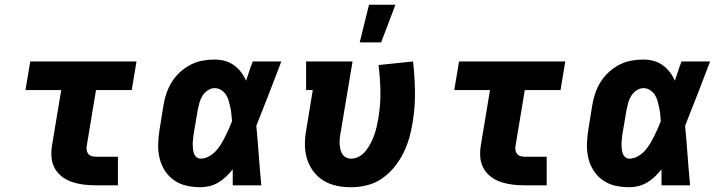

<svg xmlns="http://www.w3.org/2000/svg" viewBox="-20 -778 3040 806"><path d="M382 0Q357 0 332 -3Q307 -6 284 -13.5Q261 -21 242 -35Q223 -49 211 -69.5Q199 -90 196.5 -114.5Q194 -139 198 -165L237 -400H87L107 -520H553L533 -400H383L344 -165Q342 -155 344 -146.5Q346 -138 351 -131.5Q356 -125 365 -122.5Q374 -120 383 -120H475V0Z M822 8Q792 8 763 1.5Q734 -5 710.5 -21.5Q687 -38 671.5 -62.5Q656 -87 649.5 -115.5Q643 -144 644 -174.5Q645 -205 650 -235L666 -335Q670 -360 678.5 -385.5Q687 -411 701 -433.5Q715 -456 735.5 -475Q756 -494 780.5 -506.5Q805 -519 830.5 -523.5Q856 -528 881 -528Q904 -528 925 -522Q946 -516 962.5 -504Q979 -492 992 -475Q1005 -458 1013 -439Q1020 -459 1026.5 -479.5Q1033 -500 1041 -520H1161Q1135 -452 1109 -384.5Q1083 -317 1056 -250Q1062 -187 1066.5 -124.5Q1071 -62 1077 0H957Q957 -17 957 -33.5Q957 -50 957 -67Q944 -51 929.5 -37Q915 -23 897.5 -12.5Q880 -2 860.5 3Q841 8 822 8ZM823 -112Q839 -112 856 -121Q873 -130 885.5 -143.5Q898 -157 907.5 -172.5Q917 -188 925 -204Q933 -220 940.5 -236.5Q948 -253 954 -269Q953 -284 951.5 -298.5Q950 -313 947 -327Q944 -341 940 -355Q936 -369 928.5 -380.5Q921 -392 908.5 -400Q896 -408 881 -408Q866 -408 852 -398.5Q838 -389 829.5 -375Q821 -361 817 -346Q813 -331 810 -316L793 -216Q792 -205 790.5 -194.5Q789 -184 789 -174Q789 -164 790 -154Q791 -144 794 -134.5Q797 -125 804.5 -118.5Q812 -112 823 -112Z M1453 8Q1421 8 1391.5 1.5Q1362 -5 1337 -20.5Q1312 -36 1294.5 -60Q1277 -84 1268.5 -112.5Q1260 -141 1260 -172.5Q1260 -204 1266 -235L1293 -400H1265V-520H1460L1409 -216Q1407 -204 1406 -193Q1405 -182 1406 -171Q1407 -160 1409.5 -149.5Q1412 -139 1418 -130Q1424 -121 1433.5 -116.5Q1443 -112 1454 -112Q1472 -112 1488.5 -121.5Q1505 -131 1516.5 -146Q1528 -161 1536.5 -177.5Q1545 -194 1551 -211Q1557 -228 1561 -245.5Q1565 -263 1568 -280Q1578 -337 1577 -393.5Q1576 -450 1569 -505L1714 -520Q1721 -457 1722 -392.5Q1723 -328 1712 -263Q1707 -230 1697.5 -197.5Q1688 -165 1672.5 -134Q1657 -103 1634.5 -75.5Q1612 -48 1582.5 -28Q1553 -8 1519.5 0Q1486 8 1453 8ZM1490 -600 1529 -758H1640L1580 -600Z M2182 0Q2157 0 2132 -3Q2107 -6 2084 -13.5Q2061 -21 2042 -35Q2023 -49 2011 -69.5Q1999 -90 1996.5 -114.5Q1994 -139 1998 -165L2037 -400H1887L1907 -520H2353L2333 -400H2183L2144 -165Q2142 -155 2144 -146.5Q2146 -138 2151 -131.5Q2156 -125 2165 -122.5Q2174 -120 2183 -120H2275V0Z M2622 8Q2592 8 2563 1.5Q2534 -5 2510.5 -21.5Q2487 -38 2471.5 -62.5Q2456 -87 2449.5 -115.5Q2443 -144 2444 -174.5Q2445 -205 2450 -235L2466 -335Q2470 -360 2478.5 -385.5Q2487 -411 2501 -433.5Q2515 -456 2535.5 -475Q2556 -494 2580.5 -506.5Q2605 -519 2630.5 -523.5Q2656 -528 2681 -528Q2704 -528 2725 -522Q2746 -516 2762.5 -504Q2779 -492 2792 -475Q2805 -458 2813 -439Q2820 -459 2826.5 -479.5Q2833 -500 2841 -520H2961Q2935 -452 2909 -384.5Q2883 -317 2856 -250Q2862 -187 2866.5 -124.5Q2871 -62 2877 0H2757Q2757 -17 2757 -33.5Q2757 -50 2757 -67Q2744 -51 2729.5 -37Q2715 -23 2697.5 -12.5Q2680 -2 2660.5 3Q2641 8 2622 8ZM2623 -112Q2639 -112 2656 -121Q2673 -130 2685.5 -143.5Q2698 -157 2707.5 -172.5Q2717 -188 2725 -204Q2733 -220 2740.5 -236.5Q2748 -253 2754 -269Q2753 -284 2751.5 -298.5Q2750 -313 2747 -327Q2744 -341 2740 -355Q2736 -369 2728.5 -380.5Q2721 -392 2708.5 -400Q2696 -408 2681 -408Q2666 -408 2652 -398.5Q2638 -389 2629.5 -375Q2621 -361 2617 -346Q2613 -331 2610 -316L2593 -216Q2592 -205 2590.5 -194.5Q2589 -184 2589 -174Q2589 -164 2590 -154Q2591 -144 2594 -134.5Q2597 -125 2604.5 -118.5Q2612 -112 2623 -112Z"/></svg>

Font: Iosevka Etoile Heavy
Style: Italic
Weight: 900
Italic angle: -9°
Designer: Belleve Invis
Foundry: Belleve Invis
Version: Version 22.1.2; ttfautohint (v1.8.4)